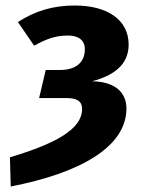

<svg xmlns="http://www.w3.org/2000/svg" viewBox="-20 -568 522 697"><path d="M252 -548C173 -548 109 -529 45 -488L104 -402C145 -425 180 -439 226 -439C263 -439 288 -424 288 -389C288 -339 252 -314 199 -314H146L122 -212H221C256 -212 278 -203 278 -172C278 -100 184 -47 16 3L19 109C267 61 439 -33 439 -174C439 -236 393 -272 314 -273C391 -293 447 -332 447 -406C447 -498 367 -548 252 -548Z"/></svg>

Font: Fira Sans
Style: Bold Italic
Weight: 700
Italic angle: -8°
Designer: bBox Type GmbH & Carrois Corporate GbR & Edenspiekermann AG
Foundry: bBox Type GmbH & Carrois Corporate GbR & Edenspiekermann AG
Version: Version 4.301;PS 004.301;hotconv 1.0.88;makeotf.lib2.5.64775